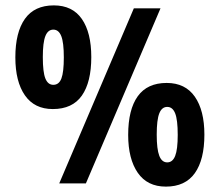

<svg xmlns="http://www.w3.org/2000/svg" viewBox="-20 -774 816 713"><path d="M176 -369Q108 -369 72.5 -420Q37 -471 37 -561Q37 -654 72.5 -704Q108 -754 180 -754Q249 -754 284 -703.5Q319 -653 319 -562Q319 -469 284 -419Q249 -369 176 -369ZM200 -93 477 -743H576L299 -93ZM178 -459Q199 -459 208 -482.5Q217 -506 217 -561Q217 -616 207.5 -640Q198 -664 178 -664Q158 -664 148.5 -640Q139 -616 139 -562Q139 -506 148.5 -482.5Q158 -459 178 -459ZM596 -81Q527 -81 491.5 -132.5Q456 -184 456 -273Q456 -367 491.5 -416.5Q527 -466 599 -466Q668 -466 703.5 -415Q739 -364 739 -274Q739 -181 703.5 -131Q668 -81 596 -81ZM601 -171Q621 -171 630.5 -195Q640 -219 640 -273Q640 -329 630.5 -353Q621 -377 601 -377Q581 -377 571.5 -353Q562 -329 562 -274Q562 -220 571.5 -195.5Q581 -171 601 -171Z"/></svg>

Font: Noto Sans Telugu UI ExtraCondensed
Style: Bold
Weight: 700
Width: 2
Designer: Jelle Bosma - Monotype Design Team
Foundry: Monotype Imaging Inc.
Version: Version 2.006